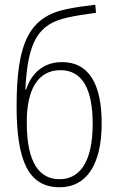

<svg xmlns="http://www.w3.org/2000/svg" viewBox="-20 -780 493 810"><path d="M232 10C341 10 409 -80 409 -260C409 -430 352 -518 242 -518C158 -518 111 -466 90 -402H87C97 -608 142 -679 265 -706C295 -713 340 -720 385 -726L382 -760C338 -755 291 -748 263 -742C106 -710 50 -605 50 -332C50 -101 100 10 232 10ZM231 -24C149 -24 93 -89 93 -262C92 -404 141 -484 235 -484C328 -484 371 -403 371 -258C371 -91 313 -24 231 -24Z"/></svg>

Font: Noto Sans Condensed ExtraLight
Style: Regular
Weight: 200
Width: 3
Designer: Monotype Design Team
Foundry: Monotype Imaging Inc.
Version: Version 2.013